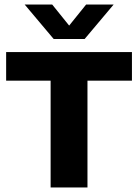

<svg xmlns="http://www.w3.org/2000/svg" viewBox="-20 -824 607 844"><path d="M202.5 0V-469.5H7V-595H560V-469.5H364.5V0ZM216 -652.5 88.5 -804H209.5L296.5 -696H271.5L358.5 -804H479.5L352 -652.5Z"/></svg>

Font: Encode Sans SC
Style: Bold
Weight: 700
Version: Version 3.002